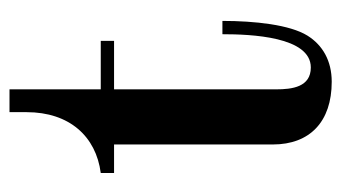

<svg xmlns="http://www.w3.org/2000/svg" viewBox="-177 -529 718 404"><g transform="rotate(-90 182.0 -327.0)"><path d="M20 -446H80V-112C80 -34 128 12 212 12C256 12 289 -7 309 -39C332 -76 340 -150 340 -218H312C312 -158 307 -32 242 -32C201 -32 196 -71 196 -105V-446H298V-474H196V-666H148V-630C148 -540 97 -484 20 -474Z"/></g></svg>

Font: Old Standard
Style: Bold
Weight: 700
Designer: Alexey Kryukov <alexios@thessalonica.org.ru>
Version: Version 2.0.2